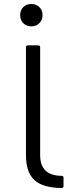

<svg xmlns="http://www.w3.org/2000/svg" viewBox="-20 -924 338 961"><path d="M288 17Q194 16 152 -23Q110 -62 110 -147V-687Q110 -697 120 -697H171Q181 -697 181 -687V-147Q181 -45 288 -44Q298 -44 298 -34V7Q298 17 288 17ZM81 -848Q81 -873 96.5 -888.5Q112 -904 137 -904Q161 -904 177 -888.5Q193 -873 193 -848Q193 -824 177 -808Q161 -792 137 -792Q112 -792 96.5 -808Q81 -824 81 -848Z"/></svg>

Font: Amber EN
Style: Regular
Weight: 400
Designer: Jeremy Tribby
Foundry: Tribby Type Co.
Version: Version 1.403 November 24, 2021